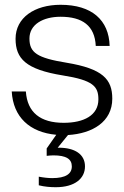

<svg xmlns="http://www.w3.org/2000/svg" viewBox="-20 -552 518 802"><path d="M213 230C292 230 335 194 335 143C335 92 292 65 226 65H221L264 12C366 6 449 -43 449 -140C449 -221 409 -265 258 -290C135 -310 103 -332 103 -391C103 -450 160 -482 233 -482C324 -482 376 -445 380 -360H438C435 -468 364 -532 233 -532C124 -532 45 -478 45 -390C45 -307 88 -262 242 -237C369 -217 391 -191 391 -137C391 -70 330 -39 246 -39C149 -39 94 -82 88 -170H29C35 -63 104 1 215 11L175 68V99C184 98 194 97 203 97C256 97 280 112 280 143C280 174 255 192 198 192C183 192 163 190 142 186V222C166 228 190 230 213 230Z"/></svg>

Font: Aspekta 250
Style: Regular
Weight: 250
Designer: Ivo Dolenc
Version: Version 2.000